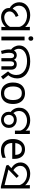

<svg xmlns="http://www.w3.org/2000/svg" viewBox="1804 -2581 789 4437"><g transform="rotate(90 2198.5 -362.5)"><path d="M179 -185Q130 -210 97.5 -245Q65 -280 48.5 -323.5Q32 -367 32 -416Q32 -476 56.5 -522.5Q81 -569 123 -601Q165 -633 218 -649.5Q271 -666 329 -666Q394 -666 455.5 -646Q517 -626 566 -586.5Q615 -547 644 -487Q673 -427 673 -347L611 -344Q611 -405 589 -451.5Q567 -498 528.5 -529.5Q490 -561 440.5 -577Q391 -593 337 -593Q277 -593 225.5 -571Q174 -549 143 -506.5Q112 -464 112 -402Q112 -356 135.5 -313.5Q159 -271 208 -243L179 -185ZM373 7Q317 7 269.5 -15.5Q222 -38 193.5 -79Q165 -120 165 -178Q165 -227 187 -269.5Q209 -312 249.5 -344.5Q290 -377 345 -395L372 -333Q317 -314 280.5 -275.5Q244 -237 244 -187Q244 -148 264.5 -121Q285 -94 316.5 -80Q348 -66 381 -66Q424 -66 469.5 -84Q515 -102 553 -137Q591 -172 612 -224L650 -180Q626 -116 581.5 -74.5Q537 -33 482.5 -13Q428 7 373 7ZM606 -106 601 -144V-471L605 -511L601 -658H679V0H601Z M914 -536V0H826V-536ZM871 -737Q891 -737 906.5 -723.5Q922 -710 922 -681Q922 -653 906.5 -639Q891 -625 871 -625Q849 -625 834 -639Q819 -653 819 -681Q819 -710 834 -723.5Q849 -737 871 -737Z M1630 -154Q1675 -197 1694 -244.5Q1713 -292 1713 -341Q1713 -404 1688 -451.5Q1663 -499 1619 -530.5Q1575 -562 1517 -577.5Q1459 -593 1393 -593Q1333 -593 1281.5 -581Q1230 -569 1190.5 -544.5Q1151 -520 1129 -484.5Q1107 -449 1107 -402Q1107 -365 1123.5 -329Q1140 -293 1177 -258L1151 -201Q1088 -248 1059.5 -300.5Q1031 -353 1031 -409Q1031 -471 1058.5 -519Q1086 -567 1135.5 -599.5Q1185 -632 1252 -649Q1319 -666 1398 -666Q1479 -666 1550.5 -646Q1622 -626 1676.5 -587.5Q1731 -549 1761.5 -492.5Q1792 -436 1792 -362Q1792 -298 1766.5 -238Q1741 -178 1685 -123L1699 -184L1814 -39L1750 9ZM1156 9Q1141 -35 1131.5 -84.5Q1122 -134 1122 -179Q1122 -235 1138.5 -274.5Q1155 -314 1185 -334.5Q1215 -355 1255 -355Q1302 -355 1335 -327Q1368 -299 1373 -243H1351Q1355 -286 1371.5 -310.5Q1388 -335 1413.5 -345Q1439 -355 1468 -355Q1524 -355 1557 -321Q1590 -287 1590 -227V0H1512V-220Q1512 -227 1510.5 -239Q1509 -251 1503.5 -263.5Q1498 -276 1486.5 -285Q1475 -294 1455 -294Q1427 -294 1412.5 -273Q1398 -252 1398 -214V0H1324V-210Q1324 -253 1308.5 -273.5Q1293 -294 1266 -294Q1236 -294 1218 -264.5Q1200 -235 1200 -175Q1200 -150 1203.5 -121.5Q1207 -93 1213.5 -64.5Q1220 -36 1228 -9L1156 9Z M2383 -269Q2383 -180 2352.5 -117.5Q2322 -55 2266 -22.5Q2210 10 2133 10Q2062 10 2006.5 -22.5Q1951 -55 1919 -117.5Q1887 -180 1887 -269Q1887 -402 1954 -474Q2021 -546 2136 -546Q2209 -546 2264.5 -513.5Q2320 -481 2351.5 -419.5Q2383 -358 2383 -269ZM1978 -269Q1978 -206 1994.5 -159.5Q2011 -113 2046 -88Q2081 -63 2135 -63Q2189 -63 2224 -88Q2259 -113 2275.5 -159.5Q2292 -206 2292 -269Q2292 -333 2275 -378Q2258 -423 2223.5 -447.5Q2189 -472 2134 -472Q2052 -472 2015 -418Q1978 -364 1978 -269Z M2590 -198Q2529 -238 2499 -292.5Q2469 -347 2469 -412Q2469 -475 2493 -522.5Q2517 -570 2557.5 -602Q2598 -634 2650.5 -650Q2703 -666 2760 -666Q2821 -666 2876.5 -646.5Q2932 -627 2975.5 -587.5Q3019 -548 3044 -488.5Q3069 -429 3069 -348H3012Q3012 -410 2992 -456Q2972 -502 2937.5 -532.5Q2903 -563 2859 -578Q2815 -593 2767 -593Q2709 -593 2658.5 -571.5Q2608 -550 2576.5 -508Q2545 -466 2545 -404Q2545 -358 2564.5 -319.5Q2584 -281 2618 -254L2590 -198ZM2998 -475 3002 -513 2998 -658H3076V-313H2998ZM2748 8Q2696 8 2654 -14.5Q2612 -37 2587.5 -78Q2563 -119 2563 -174Q2563 -229 2587.5 -269.5Q2612 -310 2654 -332.5Q2696 -355 2748 -355Q2800 -355 2842.5 -332.5Q2885 -310 2910.5 -269.5Q2936 -229 2936 -174Q2936 -119 2910.5 -78Q2885 -37 2842.5 -14.5Q2800 8 2748 8ZM2749 -57Q2799 -57 2831.5 -89Q2864 -121 2864 -174Q2864 -226 2831.5 -257.5Q2799 -289 2749 -289Q2699 -289 2667 -257.5Q2635 -226 2635 -174Q2635 -122 2667.5 -89.5Q2700 -57 2749 -57Z M3430 -546Q3499 -546 3548.5 -516Q3598 -486 3624.5 -431.5Q3651 -377 3651 -304V-251H3284Q3286 -160 3330.5 -112.5Q3375 -65 3455 -65Q3506 -65 3545.5 -74.5Q3585 -84 3627 -102V-25Q3586 -7 3546 1.5Q3506 10 3451 10Q3375 10 3316.5 -21Q3258 -52 3225.5 -113.5Q3193 -175 3193 -264Q3193 -352 3222.5 -415Q3252 -478 3305.5 -512Q3359 -546 3430 -546ZM3429 -474Q3366 -474 3329.5 -433.5Q3293 -393 3286 -321H3559Q3559 -367 3545 -401Q3531 -435 3502.5 -454.5Q3474 -474 3429 -474Z M3894 -217Q3841 -242 3805 -277.5Q3769 -313 3751.5 -355Q3734 -397 3734 -442Q3734 -506 3767.5 -556.5Q3801 -607 3860 -636.5Q3919 -666 3997 -666Q4057 -666 4115.5 -646Q4174 -626 4222.5 -586.5Q4271 -547 4299.5 -487Q4328 -427 4328 -347L4267 -344Q4267 -408 4243.5 -455Q4220 -502 4181.5 -532.5Q4143 -563 4097 -578Q4051 -593 4005 -593Q3951 -593 3907.5 -573.5Q3864 -554 3838.5 -519Q3813 -484 3813 -436Q3813 -387 3843.5 -342Q3874 -297 3935 -265L3894 -217ZM4257 -482 4261 -510 4257 -658H4335V12H4294L3806 -111L3790 -157L4045 -402L4092 -351L3862 -128L3855 -174L4317 -58L4257 -6Z"/></g></svg>

Font: oriya25
Style: Book
Weight: 400
Designer: Jelle Bosma - Monotype Design Team
Foundry: Monotype Imaging Inc.
Version: Version 2.003